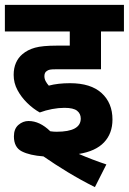

<svg xmlns="http://www.w3.org/2000/svg" viewBox="-20 -642 528 787"><path d="M244 -200Q220 -200 193.5 -195Q167 -190 143 -181Q116 -196 91.5 -220Q67 -244 51.5 -273Q36 -302 36 -335Q36 -363 45.5 -384.5Q55 -406 72 -420Q93 -438 123.5 -446.5Q154 -455 213 -455H266V-513H0V-622H488V-513H394V-358H208Q192 -358 184.5 -356.5Q177 -355 172 -351Q162 -345 162 -330Q162 -319 167 -309.5Q172 -300 180 -291Q217 -301 267 -301Q352 -301 396.5 -260.5Q441 -220 441 -152Q441 -95 406.5 -58.5Q372 -22 303 -11Q359 13 416 32L369 125Q311 96 257.5 63.5Q204 31 158 -1Q102 -5 69.5 -21.5Q37 -38 37 -83Q37 -114 55.5 -130Q74 -146 97 -146Q143 -146 186 -104Q199 -102 212 -102Q311 -102 311 -156Q311 -176 296 -188Q281 -200 244 -200Z"/></svg>

Font: Noto Sans SemiCondensed
Style: Bold Italic
Weight: 700
Width: 4
Italic angle: -12°
Designer: Monotype Design Team
Foundry: Monotype Imaging Inc.
Version: Version 2.013; ttfautohint (v1.8.4.7-5d5b)